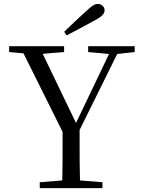

<svg xmlns="http://www.w3.org/2000/svg" viewBox="-20 -965 727 985"><path d="M309.3 -802 321.9 -783.2C368.8 -807.6 415.8 -833.2 461.9 -858.2C503.6 -879.4 516.6 -895.5 516.6 -912.4C516.6 -929.7 501.8 -944.8 482.2 -944.8C465.1 -944.8 450.4 -934.4 419.6 -905.7C383.9 -874 346.9 -837.9 309.3 -802ZM184 0H505.5V-30.1L357.5 -42.1H331.2L184 -30.1ZM298.2 0H391.1C388.3 -101.8 388.3 -153.9 388.3 -322.5H301.2C301.2 -153.5 301.2 -100.8 298.2 0ZM316.7 -257.1H368.1L601 -728H558.5L363 -319.6L357.4 -306.3H383.4L180.4 -728H82.2ZM26.8 -698 149.5 -686.9H175.2L308.9 -698V-728H26.8ZM432.3 -698 551 -686.9H570.5L671.1 -698V-728H432.3Z"/></svg>

Font: Source Han Serif CN VF
Style: Regular
Weight: 250
Designer: Ryoko NISHIZUKA 西塚涼子 (kana & ideographs); Frank Grießhammer (Latin, Greek & Cyrillic); Wenlong ZHANG 张文龙 (bopomofo); San
Foundry: Adobe
Version: Version 2.002;hotconv 1.1.0;makeotfexe 2.6.0